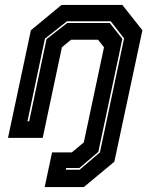

<svg xmlns="http://www.w3.org/2000/svg" viewBox="-20 -560 598 780"><path d="M161.5 200 191.5 59H272L320.5 18.5L402.5 -368L378.5 -398.5H268.5L231.5 -368L153.5 0H12.5L105.5 -437L230 -540H477L558.5 -437L444.5 97L320.5 200ZM247.5 129.5H303.5L386 59L484 -404L430 -473.5H252L162.5 -403L91.5 -67H98.5L169 -401L253 -466.5H426L477 -402L379.5 57L302.5 122.5H249Z"/></svg>

Font: Tourney Condensed ExtraBold
Style: Italic
Weight: 800
Width: 3
Italic angle: -12°
Designer: Tyler Finck
Foundry: Etcetera Type Co
Version: Version 1.010; ttfautohint (v1.8.3)